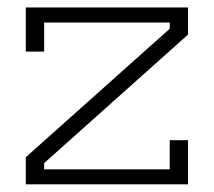

<svg xmlns="http://www.w3.org/2000/svg" viewBox="-20 -496 570 512"><path d="M432.6 -122.1H481.4V-4.4H48.8V-76.7L432.6 -419.4V-436H97.7V-358.4H48.8V-476.1H481.4V-403.8L97.7 -61V-44.4H432.6Z"/></svg>

Font: AzarMehrMonospaced
Style: SerifRegular
Weight: 1
Designer: Amin Abedi
Version: Version 1.00